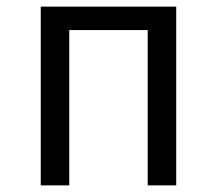

<svg xmlns="http://www.w3.org/2000/svg" viewBox="-20 -560 655 580"><path d="M512.3 0H426.2V-469.2H189.2V0H103.1V-540H512.3Z"/></svg>

Font: Fira Code
Style: Regular
Weight: 400
Designer: Carrois Corporate, Edenspiekermann AG, Nikita Prokopov
Foundry: Carrois Corporate, Edenspiekermann AG, Nikita Prokopov
Version: Version 5.002